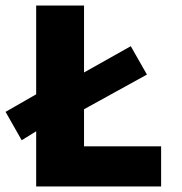

<svg xmlns="http://www.w3.org/2000/svg" viewBox="-34 -670 654 690"><path d="M44 -166 -14 -268 115 -342 251 -400 436 -504 494 -402 251 -268 115 -210ZM96 0V-650H268V-144H545V0Z"/></svg>

Font: Source Code Pro ExtraLight Black
Style: Regular
Weight: 900
Monospace: yes
Version: Version 1.018;hotconv 1.0.116;makeotfexe 2.5.65601